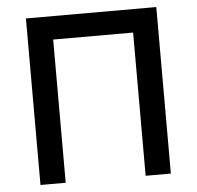

<svg xmlns="http://www.w3.org/2000/svg" viewBox="-51 -752 825 804"><g transform="rotate(-5 361.5 -350.0)"><path d="M87 -700H635V0H529V-602H193V0H87Z"/></g></svg>

Font: NT Somic Medium
Style: Regular
Weight: 500
Designer: Ravid Balaliev — lead type designer, mastering
Michael Voronin — secret advisor, marketing
Ivan Kovalenko — best boy
Foundry: NT Type
Version: Version 0.7